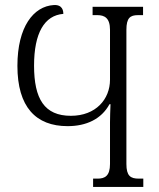

<svg xmlns="http://www.w3.org/2000/svg" viewBox="-20 -741 632 761"><path d="M349 0H548V-33H530C497 -33 481 -44 481 -91V-623C481 -670 496 -681 527 -681H547V-714H347V-681H366C394 -681 416 -670 416 -623V-425C416 -348 360 -282 261 -282C156 -282 115 -349 115 -481C115 -610 156 -680 231 -686C231 -698 228 -723 193 -721C113 -716 49 -635 49 -480C49 -317 122 -241 248 -241C322 -241 382 -269 414 -328H418C417 -302 416 -278 416 -256V-91C416 -44 396 -33 367 -33H349Z"/></svg>

Font: Noto Serif Georgian Condensed Light
Style: Regular
Weight: 300
Width: 3
Designer: Monotype Design Team, Akaki Razmadze
Foundry: Google LLC
Version: Version 2.003